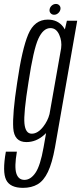

<svg xmlns="http://www.w3.org/2000/svg" viewBox="-62 -700 402 950"><path d="M52 229.5Q-12 229.5 -31.5 190.2Q-51 151 -33 50.5H21.5Q8.5 126 18.8 158Q29 190 59 190Q89.5 190 113.5 155Q137.5 120 153.5 29.5L166 -41.5Q161.5 -37 156.5 -32.5Q117 3 68.5 3Q8 3 3.5 -66.5Q-1 -136 23 -291.5Q47 -457.5 77.8 -530.2Q108.5 -603 174.5 -603Q223 -603 250.5 -567.5Q255 -561 259 -554.5L269 -597.5H320L210 29.5Q196 107 175.2 150.5Q154.5 194 124.2 211.8Q94 229.5 52 229.5ZM240.5 -461.5Q245 -496.5 231.5 -527Q217 -561 187.5 -561Q152 -561 127.8 -508.5Q103.5 -456 79 -293.5Q54 -138.5 59 -88.5Q64 -38.5 95 -38.5Q124.5 -38.5 151.5 -72.5Q174.5 -102 183 -135.5ZM206 -627Q195 -627 188.2 -634.8Q181.5 -642.5 183.5 -654Q185.5 -665 194.5 -672.8Q203.5 -680.5 215 -680.5Q225.5 -680.5 232.2 -672.8Q239 -665 237 -654Q235 -643 226 -635Q217 -627 206 -627Z"/></svg>

Font: Anybody Condensed Light
Style: Italic
Weight: 300
Width: 3
Italic angle: -10°
Designer: Tyler Finck
Foundry: Etcetera Type Company
Version: Version 1.010; ttfautohint (v1.8.3) -l 8 -r 50 -G 200 -x 14 